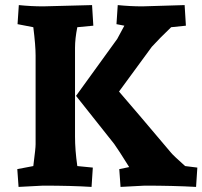

<svg xmlns="http://www.w3.org/2000/svg" viewBox="-20 -730 796 755"><path d="M756 -71 751 5Q661 0 549 0L454 5L449 -65L488 -73Q445 -142 429 -164L279 -353L441 -577L469 -629L438 -635L443 -710Q492 -705 540 -705L706 -710L711 -629L653 -623Q607 -579 577 -546L448 -370Q456 -361 534.5 -269Q613 -177 653 -129Q661 -119 708 -77ZM342 -710 347 -629 284 -623Q275 -578 275 -542V-193Q275 -140 284 -77L345 -71L340 5Q261 0 149 0L53 5L48 -65L111 -77Q111 -79 113.5 -98Q116 -117 118 -135.5Q120 -154 120 -163V-512Q120 -551 111 -623L49 -635L54 -710Q102 -705 150 -705Z"/></svg>

Font: Andada
Style: Bold
Weight: 700
Designer: Carolina Giovagnoli
Foundry: Carolina Giovagnoli
Version: Version 1.003